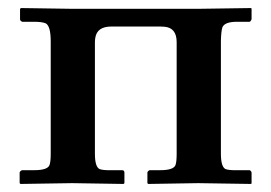

<svg xmlns="http://www.w3.org/2000/svg" viewBox="-20 -456 674 477"><path d="M106 -353Q106 -391.1 93.8 -397.9Q84.5 -401.9 64.9 -401.9H35.2Q30.8 -403.8 29.8 -407.2V-434.1L32.2 -436L160.2 -434.1H252H377.9H472.2L604 -436L605 -434.1V-408.2Q603 -402.8 600.1 -401.9H568.8Q537.1 -401.9 532.2 -387.2Q529.3 -377 528.8 -354V-74.2Q528.8 -42 540 -36.1Q548.3 -32.7 568.8 -33.2H600.1Q604.5 -31.2 605 -26.9V-1L604 1L472.2 -1L348.1 1L346.2 -1V-27.8Q348.1 -32.2 352.1 -33.2H377.9Q411.1 -33.2 416 -45.9Q418.9 -54.2 418.9 -74.2V-351.1Q418.9 -387.2 388.2 -389.6Q383.3 -390.1 377.9 -390.1H256.8Q221.2 -390.1 216.8 -362.3Q215.8 -356.4 215.8 -351.1V-74.2Q215.8 -42 227.1 -36.1Q235.4 -32.7 255.9 -33.2H283.2Q289.1 -33.2 289.1 -26.9V-1L287.1 1L159.2 -1L30.8 1L28.8 -1V-27.8Q30.8 -32.2 35.2 -33.2H64.9Q98.1 -33.2 103 -45.9Q106 -54.2 106 -74.2Z"/></svg>

Font: Linux Libertine O
Style: Semibold
Weight: 700
Designer: Philipp H. Poll
Foundry: Philipp H. Poll
Version: Version 5.0.0